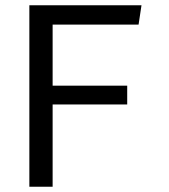

<svg xmlns="http://www.w3.org/2000/svg" viewBox="-20 -706 640 726"><path d="M91 0V-686H515L504 -613H179V-382H461V-311H179V0Z"/></svg>

Font: Chivo Mono Light
Style: Regular
Weight: 300
Monospace: yes
Designer: Hector Gatti
Foundry: Omnibus-Type
Version: Version 1.008